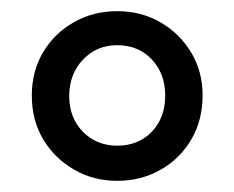

<svg xmlns="http://www.w3.org/2000/svg" viewBox="-20 -734 420 344"><path d="M190 -410Q147 -410 112 -430.5Q77 -451 57 -485Q37 -519 37 -563Q37 -606 57 -640Q77 -674 112 -694Q147 -714 190 -714Q233 -714 267.5 -694Q302 -674 322.5 -640Q343 -606 343 -563Q343 -519 323 -484.5Q303 -450 268 -430Q233 -410 190 -410ZM190 -473Q228 -473 252 -498Q276 -523 276 -563Q276 -602 252 -627.5Q228 -653 190 -653Q153 -653 128.5 -627Q104 -601 104 -562Q104 -523 128.5 -498Q153 -473 190 -473Z"/></svg>

Font: Nunito Sans 12pt ExtraLight 7pt Medium
Style: Regular
Weight: 500
Version: Version 3.101;gftools[0.9.27]